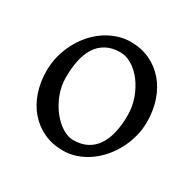

<svg xmlns="http://www.w3.org/2000/svg" viewBox="-114 -590 732 724"><g transform="rotate(30 251.5 -227.5)"><path d="M388.2 -222.2Q388.2 -260.7 375.5 -295.7Q362.8 -330.6 342.8 -357.2Q322.8 -383.8 297.4 -399.4Q272 -415 247.1 -415Q210 -415 184.6 -400.9Q159.2 -386.7 143.8 -362.1Q128.4 -337.4 121.6 -303.7Q114.7 -270 114.7 -231Q114.7 -192.4 128.4 -157.5Q142.1 -122.6 162.8 -96.2Q183.6 -69.8 208.5 -54.4Q233.4 -39.1 255.9 -39.1Q290.5 -39.1 315.4 -52Q340.3 -64.9 356.4 -88.9Q372.6 -112.8 380.4 -146.5Q388.2 -180.2 388.2 -222.2ZM463.9 -236.8Q463.9 -204.1 455.6 -172.9Q447.3 -141.6 432.6 -113.8Q418 -85.9 397.5 -62.3Q377 -38.6 352.3 -21.5Q327.6 -4.4 299.8 5.1Q272 14.6 242.2 14.6Q195.8 14.6 158.4 -2.9Q121.1 -20.5 94.5 -51.3Q67.9 -82 53.5 -124.5Q39.1 -167 39.1 -216.8Q39.1 -249 47.1 -280.3Q55.2 -311.5 69.6 -339.6Q84 -367.7 104.2 -391.4Q124.5 -415 149.2 -432.1Q173.8 -449.2 202.4 -459Q231 -468.8 261.2 -468.8Q307.1 -468.8 344.5 -451.2Q381.8 -433.6 408.4 -402.6Q435.1 -371.6 449.5 -329.1Q463.9 -286.6 463.9 -236.8Z"/></g></svg>

Font: Gentium Plus Phon
Style: Regular
Weight: 400
Designer: J. Victor Gaultney, Annie Olsen, Iska Routamaa, Becca Hirsbrunner
Foundry: SIL International
Version: Version 5.000